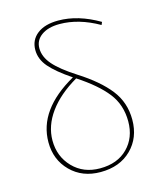

<svg xmlns="http://www.w3.org/2000/svg" viewBox="-113 -832 782 926"><g transform="rotate(-15 277.5 -369.5)"><path d="M468 -688 462 -674Q362 -731 267 -731Q210 -731 176.5 -707Q143 -683 143 -643Q143 -600 177.5 -560.5Q212 -521 287 -473Q386 -410 436.5 -345.5Q487 -281 487 -195Q487 -105 429 -47.5Q371 10 275 10Q184 10 126 -48Q68 -106 68 -194Q68 -356 263 -466Q190 -515 156 -554.5Q122 -594 122 -640Q122 -690 160 -719.5Q198 -749 265 -749Q364 -749 468 -688ZM89 -197Q89 -117 141.5 -62.5Q194 -8 277 -8Q364 -8 415 -59.5Q466 -111 466 -192Q466 -275 419 -335Q372 -395 277 -457Q186 -404 137.5 -337Q89 -270 89 -197Z"/></g></svg>

Font: Cantarell Thin
Style: Regular
Weight: 100
Designer: Dave Crossland, Nikolaus Waxweiler, Florian Fecher, Jacques Le Bailly, Eben Sorkin, Alexei Vanyashin, Alexios Zavras, Em
Version: Version 0.303